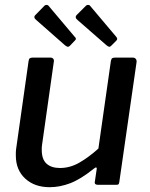

<svg xmlns="http://www.w3.org/2000/svg" viewBox="-20 -770 623 800"><path d="M187 10Q124 10 85 -26Q46 -62 46 -122Q46 -129 46 -135.5Q46 -142 47 -148L99 -515Q100 -524 104 -527Q108 -530 116 -530H190Q198 -530 202 -525Q206 -520 204 -511L155 -165Q154 -160 154 -154.5Q154 -149 154 -145Q154 -106 174 -88Q194 -70 230 -70Q272 -70 311 -92.5Q350 -115 390 -151L442 -516Q444 -525 447.5 -527.5Q451 -530 461 -530H533Q541 -530 545.5 -525Q550 -520 549 -511L477 -11Q476 -5 474 -2.5Q472 0 465 0H387Q382 0 378 -2.5Q374 -5 375 -12L383 -66Q384 -71 381 -72Q378 -73 372 -68Q316 -23 272.5 -6.5Q229 10 187 10ZM166 -747Q170 -750 175.5 -749.5Q181 -749 183 -745L291 -617Q295 -614 296 -609.5Q297 -605 292 -601L270 -578Q265 -574 260.5 -575.5Q256 -577 250 -582L133 -685Q117 -697 127 -707ZM339 -747Q343 -750 348.5 -749.5Q354 -749 356 -745L464 -617Q467 -614 468 -609.5Q469 -605 465 -601L442 -578Q438 -574 433.5 -575.5Q429 -577 423 -582L305 -685Q289 -697 300 -708Z"/></svg>

Font: Libre Franklin Medium
Style: Italic
Weight: 500
Italic angle: -8°
Designer: Pablo Impallari, Rodrigo Fuenzalida, Nhung Nguyen
Foundry: Impallari Type
Version: Version 3.000